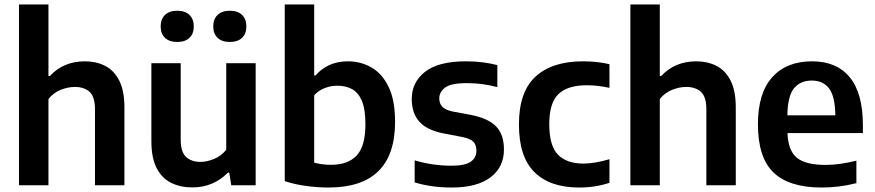

<svg xmlns="http://www.w3.org/2000/svg" viewBox="-20 -828 3908 858"><path d="M65 0V-808H196.5V-488.5H203Q263.5 -554 360 -554Q409.5 -554 449.5 -533.8Q489.5 -513.5 512.8 -468Q536 -422.5 536 -347.5V0H404.5V-339Q404.5 -396 380 -417.8Q355.5 -439.5 314.5 -439.5Q283.5 -439.5 251.2 -426.5Q219 -413.5 196.5 -385.5V0Z M839.5 9.5Q786 9.5 744.8 -11Q703.5 -31.5 680 -76.8Q656.5 -122 656.5 -197V-545.5H787.5V-205Q787.5 -148.5 811.8 -126.5Q836 -104.5 875 -104.5Q904.5 -104.5 936.8 -117.8Q969 -131 991 -159V-545.5H1122.5V0H1013.5L1004.5 -56.5H998.5Q933.5 9.5 839.5 9.5ZM1007 -640.5Q971.5 -640.5 952.2 -659Q933 -677.5 933 -710Q933 -742.5 952.2 -761.2Q971.5 -780 1007 -780Q1042.5 -780 1061.8 -761.2Q1081 -742.5 1081 -710Q1081 -677.5 1061.8 -659Q1042.5 -640.5 1007 -640.5ZM772 -640.5Q736.5 -640.5 717.2 -659Q698 -677.5 698 -710Q698 -742.5 717.2 -761.2Q736.5 -780 772 -780Q807.5 -780 826.8 -761.2Q846 -742.5 846 -710Q846 -677.5 826.8 -659Q807.5 -640.5 772 -640.5Z M1448 10Q1399 10 1347.8 3Q1296.5 -4 1252.5 -18.5V-808H1384V-491H1390.5Q1414.5 -520 1451.2 -537Q1488 -554 1535 -554Q1592 -554 1640 -526.5Q1688 -499 1716.8 -439.5Q1745.5 -380 1745.5 -283.5Q1745.5 10 1448 10ZM1459 -91.5Q1535 -91.5 1574 -133.2Q1613 -175 1613 -272.5Q1613 -340 1597 -377.5Q1581 -415 1552.8 -430Q1524.5 -445 1487.5 -445Q1459 -445 1431.2 -434.5Q1403.5 -424 1384 -402V-101Q1399 -97 1418.5 -94.2Q1438 -91.5 1459 -91.5Z M1999.5 10Q1907 10 1833 -13V-111.5Q1912.5 -87.5 1998 -87.5Q2058 -87.5 2083.5 -105.2Q2109 -123 2109 -154.5Q2109 -181 2095 -194.8Q2081 -208.5 2047.5 -215.5L1964 -231.5Q1888 -246 1854 -284.2Q1820 -322.5 1820 -385.5Q1820 -460.5 1879.5 -507.2Q1939 -554 2062.5 -554Q2100.5 -554 2136.5 -549.5Q2172.5 -545 2202.5 -537V-438.5Q2138 -456.5 2066.5 -456.5Q1995 -456.5 1969 -436.5Q1943 -416.5 1943 -388.5Q1943 -365.5 1956.5 -351Q1970 -336.5 2003.5 -329.5L2086.5 -314Q2160.5 -299.5 2196.2 -263.8Q2232 -228 2232 -160Q2232 -81 2171.8 -35.5Q2111.5 10 1999.5 10Z M2567.5 10Q2438 10 2368.5 -58.5Q2299 -127 2299 -272Q2299 -418 2373.5 -486Q2448 -554 2585.5 -554Q2650 -554 2703.5 -541V-435.5Q2650 -447 2602.5 -447Q2516 -447 2475.2 -407.2Q2434.5 -367.5 2434.5 -273.5Q2434.5 -177 2473.2 -137Q2512 -97 2587.5 -97Q2636.5 -97 2703.5 -116.5V-11Q2640.5 10 2567.5 10Z M2797 0V-808H2928.5V-488.5H2935Q2995.5 -554 3092 -554Q3141.5 -554 3181.5 -533.8Q3221.5 -513.5 3244.8 -468Q3268 -422.5 3268 -347.5V0H3136.5V-339Q3136.5 -396 3112 -417.8Q3087.5 -439.5 3046.5 -439.5Q3015.5 -439.5 2983.2 -426.5Q2951 -413.5 2928.5 -385.5V0Z M3652 10Q3507 10 3437 -56.8Q3367 -123.5 3367 -273Q3367 -411.5 3430.8 -482.8Q3494.5 -554 3609 -554Q3719 -554 3777.5 -482.5Q3836 -411 3836 -269V-233.5H3499Q3502 -154.5 3541.2 -122.8Q3580.5 -91 3670 -91Q3701.5 -91 3736 -96Q3770.5 -101 3807 -110V-9.5Q3765 1 3727.2 5.5Q3689.5 10 3652 10ZM3607.5 -468Q3557 -468 3528.5 -433.8Q3500 -399.5 3498.5 -312.5H3713Q3711.5 -399 3684.5 -433.5Q3657.5 -468 3607.5 -468Z"/></svg>

Font: Encode Sans SmBold
Style: Regular
Weight: 600
Designer: Multiple Designers
Foundry: Impallari Type
Version: Version 3.002; ttfautohint (v1.8.3) -l 8 -r 50 -G 200 -x 14 